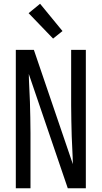

<svg xmlns="http://www.w3.org/2000/svg" viewBox="-20 -1000 540 1020"><path d="M64 0V-735H160Q212 -583 263.5 -431.5Q315 -280 367 -128Q367 -138 366.5 -147Q366 -156 366 -165L361 -276Q360 -317 359 -358.5Q358 -400 358 -441V-735H436V0H340L133 -607Q133 -597 133.5 -588Q134 -579 134 -570L139 -459Q140 -418 141 -376.5Q142 -335 142 -294V0ZM262 -795 132 -930 193 -980 312 -835Z"/></svg>

Font: Iosevka Curly
Style: Regular
Weight: 400
Monospace: yes
Designer: Belleve Invis
Foundry: Belleve Invis
Version: Version 22.1.2; ttfautohint (v1.8.4)